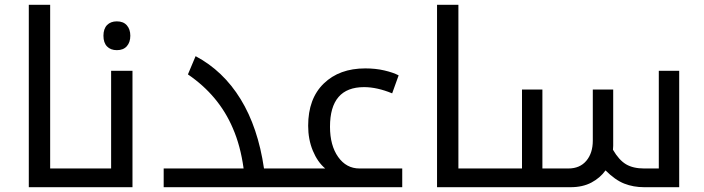

<svg xmlns="http://www.w3.org/2000/svg" viewBox="-20 -780 2935 800"><path d="M321 -78Q326 -78 326 -74V-5Q326 0 321 0H100V-760H189V-78Z M467 -571Q441 -571 426 -586.5Q411 -602 411 -631Q411 -660 426 -675.5Q441 -691 467 -691Q494 -691 508.5 -674.5Q523 -658 523 -631Q523 -604 508.5 -587.5Q494 -571 467 -571Z M311 0Q306 0 306 -5V-74Q306 -78 311 -78H443V-485H532V0Z M662 -78H995Q982 -173 950 -246Q892 -382 763 -470L795 -546Q910 -485 982.5 -367Q1055 -249 1080 -78H1191Q1196 -78 1196 -74V-5Q1196 0 1191 0H662Z M1181 0Q1176 0 1176 -5V-74Q1176 -78 1181 -78H1335Q1303 -105 1283.5 -152Q1264 -199 1264 -256Q1264 -369 1329 -432Q1394 -495 1502 -495Q1545 -495 1581.5 -486.5Q1618 -478 1641 -466L1614 -391Q1551 -417 1497 -417Q1355 -417 1355 -252Q1355 -174 1389 -126Q1423 -78 1478 -78H1656V0Z M2022 -78Q2027 -78 2027 -74V-5Q2027 0 2022 0H1801V-760H1890V-78Z M2664 0Q2619 0 2581 -15Q2543 -30 2503 -70Q2481 -39 2444.5 -19.5Q2408 0 2357 0H2012Q2007 0 2007 -5V-74Q2007 -78 2012 -78H2155V-407H2240V-78H2348Q2396 -78 2423 -110Q2450 -142 2450 -194V-407H2535V-189Q2535 -181 2535 -172.5Q2535 -164 2534 -156Q2559 -113 2588.5 -95.5Q2618 -78 2664 -78H2725V-485H2810V0Z"/></svg>

Font: Noto Kufi Arabic
Style: Regular
Weight: 400
Designer: Monotype Design Team, David Williams, Khaled Hosny
Foundry: Google LLC
Version: Version 2.109; ttfautohint (v1.8.4.7-5d5b)